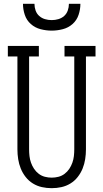

<svg xmlns="http://www.w3.org/2000/svg" viewBox="-20 -975 540 1003"><path d="M250 8Q224 8 199 2.5Q174 -3 152 -16.5Q130 -30 114 -50.5Q98 -71 88.5 -94.5Q79 -118 75 -143.5Q71 -169 71 -195V-680H21V-735H183V-680H132V-195Q132 -177 134 -159.5Q136 -142 142 -125Q148 -108 158 -93Q168 -78 182.5 -67Q197 -56 214.5 -51.5Q232 -47 250 -47Q268 -47 285.5 -51.5Q303 -56 317.5 -67Q332 -78 342 -93Q352 -108 358 -125Q364 -142 366 -159.5Q368 -177 368 -195V-680H317V-735H479V-680H429V-195Q429 -169 425 -143.5Q421 -118 411.5 -94.5Q402 -71 386 -50.5Q370 -30 348 -16.5Q326 -3 301 2.5Q276 8 250 8ZM250 -815Q221 -815 192 -822.5Q163 -830 141 -849.5Q119 -869 109.5 -897.5Q100 -926 100 -955H160Q160 -937 166 -920Q172 -903 185 -891.5Q198 -880 215 -875Q232 -870 250 -870Q268 -870 285 -875Q302 -880 315 -891.5Q328 -903 334 -920Q340 -937 340 -955H400Q400 -926 390.5 -897.5Q381 -869 359 -849.5Q337 -830 308 -822.5Q279 -815 250 -815Z"/></svg>

Font: Iosevka Slab Light
Style: Regular
Weight: 300
Monospace: yes
Designer: Belleve Invis
Foundry: Belleve Invis
Version: Version 11.1.0; ttfautohint (v1.8.3)